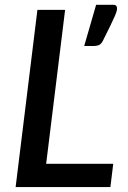

<svg xmlns="http://www.w3.org/2000/svg" viewBox="-20 -760 520 780"><path d="M439.5 -740.5Q449.5 -740.5 452.5 -736Q455.5 -731.5 455.5 -726.5Q455.5 -721.5 453.8 -714.5Q452 -707.5 445.8 -693.2Q439.5 -679 428 -655Q416.5 -631 397 -592.5Q390 -580 381 -576.5Q372 -573 358.5 -573H322L370.5 -740.5ZM440 -94.5 428.5 0H43.5L132 -720H244.5L167.5 -94.5Z"/></svg>

Font: Lato SemiBold
Style: Italic
Weight: 600
Italic angle: -7°
Designer: Lukasz Dziedzic with Adam Twardoch and Botio Nikoltchev
Foundry: tyPoland Lukasz Dziedzic
Version: Version 2.015; 2015-08-06; http://www.latofonts.com/